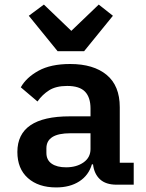

<svg xmlns="http://www.w3.org/2000/svg" viewBox="-20 -808 640 840"><path d="M490 0Q443 0 417.5 -23.5Q392 -47 387 -89H382Q368 -41 327 -14.5Q286 12 226 12Q148 12 102 -29Q56 -70 56 -143Q56 -299 285 -299H376V-333Q376 -382 352 -407Q328 -432 274 -432Q225 -432 195 -413Q165 -394 144 -364L71 -426Q95 -469 148.5 -498.5Q202 -528 287 -528Q389 -528 446.5 -480.5Q504 -433 504 -339V-96H565V0ZM269 -76Q315 -76 345.5 -97.5Q376 -119 376 -156V-225H288Q183 -225 183 -159V-139Q183 -108 206 -92Q229 -76 269 -76ZM232 -584 106 -739 172 -788 292 -673 412 -788 474 -739 348 -584Z"/></svg>

Font: IBM Plex Mono SemiBold
Style: Regular
Weight: 600
Monospace: yes
Designer: Mike Abbink, Paul van der Laan, Pieter van Rosmalen
Foundry: Bold Monday
Version: Version 2.3